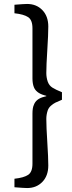

<svg xmlns="http://www.w3.org/2000/svg" viewBox="-20 -786 363 970"><path d="M293 -320V-282Q271 -273 260 -267.5Q249 -262 237.5 -252Q226 -242 221 -228Q214 -207 214 -185Q214 -145 219 -67Q224 11 224 50Q224 102 194 133Q164 164 117 164Q103 164 53 160V117Q100 112 122 97.5Q144 83 144 41V-212Q144 -241 151 -256Q162 -287 203 -297L214 -300V-302L203 -305Q162 -317 151 -346Q144 -364 144 -390V-643Q144 -685 122 -699.5Q100 -714 53 -719V-762Q103 -766 117 -766Q164 -766 194 -735Q224 -704 224 -652Q224 -612 219 -534Q214 -456 214 -417Q214 -395 221 -374Q228 -354 244.5 -343.5Q261 -333 293 -320Z"/></svg>

Font: Poly
Style: Regular
Weight: 400
Designer: Jos Nicols Silva Schwarzenberg
Foundry: Jose Nicolas Silva Schwarzenberg
Version: Version 1.001